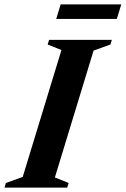

<svg xmlns="http://www.w3.org/2000/svg" viewBox="-49 -851 570 871"><path d="M229.7 -624 167.3 -649.1 173.6 -670H458.3L452 -649.1L375.5 -621.5L199.9 -46L262.3 -20.9L256 0H-28.7L-22.3 -20.9L54.1 -48.5ZM206.1 -765.2 226.1 -831.1H501.2L480.9 -765.2Z"/></svg>

Font: Newsreader Text
Style: Italic
Weight: 400
Italic angle: -17°
Designer: Hugues Gentile
Foundry: Production Type
Version: Version 1.001